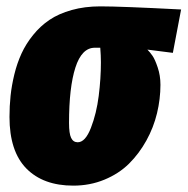

<svg xmlns="http://www.w3.org/2000/svg" viewBox="-20 -563 589 603"><path d="M210 20Q115.7 20 62.7 -33.9Q9.8 -87.9 9.8 -195.8Q9.8 -230 13.2 -262.2Q16.6 -294.4 25.1 -329.6Q33.7 -364.7 47.6 -395Q61.5 -425.3 84 -453.1Q106.4 -481 135.3 -500.5Q164.1 -520 205.1 -531.5Q246.1 -543 294.9 -543Q360.4 -543 548.8 -533.2L522.9 -397L442.9 -407.2Q451.2 -398.9 459 -387.7Q466.8 -376.5 475.3 -351.1Q483.9 -325.7 483.9 -296.9Q483.9 -252 473.1 -207.3Q462.4 -162.6 439.7 -121.6Q417 -80.6 385.3 -49.1Q353.5 -17.6 308.1 1.2Q262.7 20 210 20ZM224.1 -116.2Q248 -116.2 265.6 -161.6Q283.2 -207 290 -261.7Q296.9 -316.4 296.9 -367.2Q296.9 -388.7 294.9 -413.1H277.8Q236.8 -413.1 216.8 -350.8Q196.8 -288.6 196.8 -176.8Q196.8 -143.6 203.4 -129.9Q210 -116.2 224.1 -116.2Z"/></svg>

Font: Fira Sans Compressed Heavy
Style: Italic
Weight: 900
Width: 3
Italic angle: -8°
Designer: Carrois Corporate & Edenspiekermann AG
Foundry: Carrois Corporate GbR & Edenspiekermann AG
Version: Version 4.203;PS 004.203;hotconv 1.0.88;makeotf.lib2.5.64775